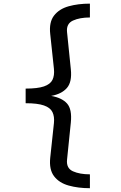

<svg xmlns="http://www.w3.org/2000/svg" viewBox="-20 -877 655 1037"><path d="M465.6 -857.4V-782.6Q410.8 -782.6 374.1 -765.9Q337.4 -749.2 342.1 -703.6L362.6 -502.6Q369.7 -434.4 341.3 -401.8Q312.8 -369.2 256.4 -359Q314.9 -348.7 342.3 -317.7Q369.7 -286.7 362.6 -215.4L342.1 -14.4Q337.4 31.8 374.1 48.2Q410.8 64.6 465.6 64.6V139.5Q402.1 139.5 350.8 125.1Q299.5 110.8 272.1 74.9Q244.6 39 251.3 -25.1L271.3 -212.3Q274.9 -247.7 263.3 -271.5Q251.8 -295.4 217.4 -307.4Q183.1 -319.5 118.5 -319.5V-398.5Q183.1 -398.5 217.4 -410.3Q251.8 -422.1 263.3 -445.6Q274.9 -469.2 271.3 -505.1L251.3 -692.8Q244.1 -756.9 271.8 -792.8Q299.5 -828.7 350.8 -843.1Q402.1 -857.4 465.6 -857.4Z"/></svg>

Font: Fira Code Retina
Style: Regular
Weight: 450
Monospace: yes
Designer: Carrois Corporate, Edenspiekermann AG, Nikita Prokopov
Foundry: Carrois Corporate, Edenspiekermann AG, Nikita Prokopov
Version: Version 6.002